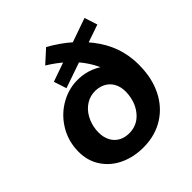

<svg xmlns="http://www.w3.org/2000/svg" viewBox="-207 -908 1062 1062"><g transform="rotate(-45 324.0 -377.0)"><path d="M214.8 -597.4 584.2 -727.2 609 -651.4 239 -523ZM613.2 -297.8Q607.2 -204.8 566.4 -134Q525.6 -63.2 455.9 -25.2Q386.2 12.8 296.2 10Q219.4 7.6 158.8 -24.8Q98.2 -57.2 65.4 -114.7Q32.6 -172.2 38.2 -248.2Q43.4 -322.4 83.8 -383.9Q124.2 -445.4 188.1 -480Q252 -514.6 324 -512.2Q370.2 -511 414.3 -493Q458.4 -475 491.2 -443.2Q524 -411.4 537.2 -369.6L484.4 -368.6Q470.6 -464.2 410.9 -546.8Q351.2 -629.4 244.6 -695L320.4 -763.6Q463.4 -683.8 543.7 -565Q624 -446.2 613.2 -297.8ZM456.8 -259.6Q460.8 -299.4 448.6 -330.6Q436.4 -361.8 409.7 -380Q383 -398.2 345.8 -400.2Q303.6 -401.8 270.1 -380.9Q236.6 -360 216.3 -323.2Q196 -286.4 192 -243.4Q188 -203 200 -171.4Q212 -139.8 237.9 -121.4Q263.8 -103 300.4 -101Q366.2 -98.2 408.3 -143.9Q450.4 -189.6 456.8 -259.6Z"/></g></svg>

Font: Fixel Italic Variable Display Thin
Style: Italic
Weight: 100
Italic angle: -10°
Designer: AlfaBravo + MacPaw
Foundry: Kyrylo Tkachov, Marchela Mozhyna, Serhii Makarenko, Maria Weinstein, Zakhar Kryvoshyya
Version: Version 1.210;Glyphs 3.2 (3217)